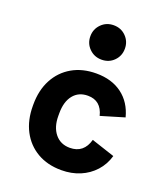

<svg xmlns="http://www.w3.org/2000/svg" viewBox="-151 -925 902 1045"><g transform="rotate(20 300.0 -402.5)"><path d="M327 17Q247 17 187.5 -17.5Q128 -52 95.2 -114.2Q62.5 -176.5 62.5 -259.5V-267Q62.5 -350 95.5 -412Q128.5 -474 188.2 -508.5Q248 -543 328 -543Q418 -543 477.8 -498.2Q537.5 -453.5 558.5 -372.5L423 -332Q413 -372.5 388.8 -393Q364.5 -413.5 326 -413.5Q272.5 -413.5 242 -375.5Q211.5 -337.5 211.5 -270.5V-255.5Q211.5 -190.5 243.2 -151.8Q275 -113 329 -113Q369.5 -113 395.5 -134.2Q421.5 -155.5 432.5 -196.5L567.5 -152Q552.5 -100 518 -62Q483.5 -24 434.8 -3.5Q386 17 327 17ZM327.2 -623Q285 -623 256 -651.8Q227 -680.5 227 -722.5Q227 -764 255.8 -793Q284.5 -822 326.9 -822Q369.9 -822 398.4 -793Q427 -764 427 -722.5Q427 -680.5 398.5 -651.8Q370.1 -623 327.2 -623Z"/></g></svg>

Font: Google Sans Code
Style: Regular
Weight: 400
Monospace: yes
Designer: Google Sans Code Authors
Foundry: Google LLC
Version: Version 6.000